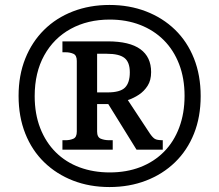

<svg xmlns="http://www.w3.org/2000/svg" viewBox="-20 -745 885 775"><path d="M422 10Q342 10 275 -16Q208 -42 158.5 -90Q109 -138 82 -206Q55 -274 55 -358Q55 -441 82 -508.5Q109 -576 158 -624.5Q207 -673 274.5 -699Q342 -725 422 -725Q502 -725 569.5 -699Q637 -673 686.5 -625Q736 -577 763 -509Q790 -441 790 -357Q790 -273 763 -205.5Q736 -138 686.5 -90Q637 -42 569.5 -16Q502 10 422 10ZM423 -49Q491 -49 546.5 -70.5Q602 -92 642 -132.5Q682 -173 703.5 -230.5Q725 -288 725 -358Q725 -429 703 -486Q681 -543 641 -583Q601 -623 545.5 -644.5Q490 -666 423 -666Q334 -666 265.5 -628.5Q197 -591 158.5 -521.5Q120 -452 120 -357Q120 -285 142.5 -227.5Q165 -170 205.5 -130Q246 -90 301.5 -69.5Q357 -49 423 -49ZM232 -141V-179H245Q262 -179 276 -185Q290 -191 290 -214V-499Q290 -522 276 -528Q262 -534 245 -534H232V-578H415Q503 -578 546.5 -546.5Q590 -515 590 -454Q590 -421 576 -399Q562 -377 541 -363Q520 -349 496 -341L585 -206Q596 -190 605 -184.5Q614 -179 637 -179V-141H531L417 -325H372V-214Q372 -191 387 -185Q402 -179 421 -179H435V-141ZM414 -372Q465 -372 484.5 -391.5Q504 -411 504 -453Q504 -494 482.5 -511Q461 -528 411 -528H372V-372Z"/></svg>

Font: Noto Serif Hebrew ExtraBold
Style: Regular
Weight: 800
Version: Version 2.003